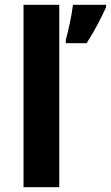

<svg xmlns="http://www.w3.org/2000/svg" viewBox="-20 -831 462 800"><path d="M227 -51V-811H78V-51ZM422 -801V-811H284C279 -768 265 -703 254 -664V-651H341C375 -704 402 -757 422 -801Z"/></svg>

Font: Noto Sans Tamil UI
Style: Bold
Weight: 700
Designer: Jelle Bosma - Monotype Design Team
Foundry: Monotype Imaging Inc.
Version: Version 2.004